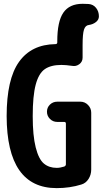

<svg xmlns="http://www.w3.org/2000/svg" viewBox="-20 -970 540 1000"><path d="M441.4 -949.2Q465.8 -947.3 480.5 -928.7Q495.1 -910.2 495.1 -884.8Q495.1 -867.2 479.5 -855Q463.9 -842.8 442.4 -839.8Q424.8 -837.9 417.5 -815.9Q410.2 -793.9 410.2 -735.4V-669.9Q410.2 -648.4 393.1 -635.7Q376 -623 355.5 -627Q322.3 -631.8 299.8 -631.8Q245.1 -631.8 213.4 -609.9Q181.6 -587.9 166 -529.3Q150.4 -470.7 150.4 -365.2Q150.4 -263.7 166 -202.1Q181.6 -140.6 208.5 -118.2Q235.4 -95.7 275.4 -95.7Q293 -95.7 314.5 -102.5Q323.2 -106.4 323.2 -114.3V-326.2Q323.2 -335 314.5 -335H278.3Q255.9 -335 240.2 -350.6Q224.6 -366.2 224.6 -388.2Q224.6 -410.2 240.2 -425.3Q255.9 -440.4 278.3 -440.4H398.4Q421.9 -440.4 438.5 -423.3Q455.1 -406.2 455.1 -382.8V-86.9Q455.1 -59.6 440.9 -37.6Q426.8 -15.6 403.3 -8.8Q343.8 9.8 275.4 9.8Q15.6 9.8 14.6 -365.2Q14.6 -557.6 79.1 -647.9Q143.6 -738.3 268.6 -740.2Q277.3 -740.2 278.3 -748V-754.9Q278.3 -858.4 310.1 -904.3Q341.8 -950.2 410.2 -950.2Q431.6 -950.2 441.4 -949.2Z"/></svg>

Font: Rounded Mgen+ 1mn bold
Style: Bold
Weight: 700
Designer: [Source Han Sans]
Ryoko NISHIZUKA  (kana & ideographs); Paul D. Hunt (Latin, Greek & Cyrillic); Wenlong ZHANG  (bopomofo
Version: Version 1.059.20150602